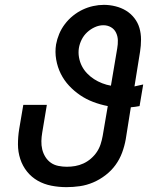

<svg xmlns="http://www.w3.org/2000/svg" viewBox="-20 -763 640 791"><path d="M254 8Q222 8 191.5 2Q161 -4 135.5 -18.5Q110 -33 91.5 -56Q73 -79 63.5 -108Q54 -137 54 -168.5Q54 -200 59 -231L76 -331H173L154 -217Q151 -200 150.5 -182Q150 -164 154 -147.5Q158 -131 167 -116.5Q176 -102 189.5 -92.5Q203 -83 220.5 -79.5Q238 -76 255 -76Q273 -76 290 -79Q307 -82 323.5 -89.5Q340 -97 354.5 -109.5Q369 -122 379 -137Q389 -152 394.5 -169Q400 -186 403 -203L424 -326Q393 -332 364 -343Q335 -354 310 -371Q285 -388 264.5 -410Q244 -432 230.5 -459Q217 -486 211.5 -517.5Q206 -549 211 -580Q215 -602 224 -623.5Q233 -645 247.5 -664Q262 -683 280.5 -698Q299 -713 320 -723Q341 -733 363.5 -738Q386 -743 408 -743Q432 -743 456 -737Q480 -731 499.5 -719Q519 -707 533.5 -688.5Q548 -670 554.5 -647.5Q561 -625 561 -600Q561 -575 557 -550L534 -407Q543 -409 552 -411Q561 -413 570 -415L555 -326Q546 -324 537 -323Q528 -322 519 -321L498 -189Q493 -161 483 -134Q473 -107 456 -83.5Q439 -60 415 -41.5Q391 -23 364 -11.5Q337 0 309 4Q281 8 254 8ZM437 -410 463 -564Q466 -581 465.5 -597.5Q465 -614 458 -628.5Q451 -643 437 -651Q423 -659 406 -659Q388 -659 370.5 -651Q353 -643 339 -630Q325 -617 316.5 -600Q308 -583 305 -565Q302 -546 305.5 -526.5Q309 -507 317.5 -490.5Q326 -474 339 -460.5Q352 -447 367.5 -437Q383 -427 401 -420Q419 -413 437 -410Z"/></svg>

Font: Iosevka Curly Medium Extended
Style: Italic
Weight: 500
Width: 7
Italic angle: -9°
Monospace: yes
Designer: Belleve Invis
Foundry: Belleve Invis
Version: Version 11.1.0; ttfautohint (v1.8.3)